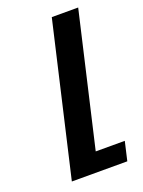

<svg xmlns="http://www.w3.org/2000/svg" viewBox="-123 -685 554 745"><g transform="rotate(-20 153.5 -313.0)"><path d="M42 0H271L289 -78H169L296 -626H187Z"/></g></svg>

Font: Crazy Punk
Style: Obl
Weight: 400
Version: Version 1